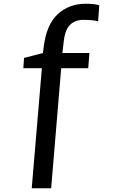

<svg xmlns="http://www.w3.org/2000/svg" viewBox="-20 -843 611 1037"><path d="M106 -474.6 109.9 -530.3 211.9 -556.6 215.8 -587.9Q230.5 -710 291.7 -766.4Q353 -822.8 442.9 -822.8Q472.2 -822.8 490.5 -820.1Q508.8 -817.4 516.1 -814L509.8 -726.6Q502.4 -731 481.7 -733.4Q460.9 -735.8 429.2 -735.8Q386.7 -735.8 359.1 -709.7Q331.5 -683.6 324.2 -619.1L316.9 -556.6H462.9L456.5 -474.6H310.5L256.3 173.8H151.4L206.1 -474.6Z"/></svg>

Font: Merriweather Sans
Style: Regular
Weight: 400
Designer: Eben Sorkin
Foundry: Eben Sorkin
Version: Version 1.006; ttfautohint (v1.4.1) -l 6 -r 50 -G 0 -x 11 -H